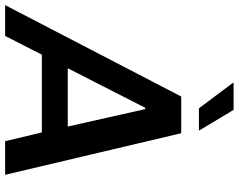

<svg xmlns="http://www.w3.org/2000/svg" viewBox="-152 -819 930 748"><g transform="rotate(90 313.0 -445.0)"><path d="M-41 0 315 -686H458L620 0H489L455 -143H152L79 0ZM205 -244H432L364 -546H359ZM361 -755 262 -887V-890H367L448 -755Z"/></g></svg>

Font: Chivo Medium Medium
Style: Italic
Weight: 500
Italic angle: -8.05°
Version: Version 2.002